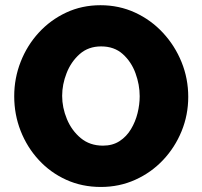

<svg xmlns="http://www.w3.org/2000/svg" viewBox="-20 -724 791 751"><path d="M35.6 -347.7Q35.6 -418 60.8 -482.2Q85.9 -546.4 131.6 -596.2Q177.2 -646 238.8 -674.8Q300.3 -703.6 373 -703.6Q445.8 -703.6 508.3 -674.8Q570.8 -646 617.4 -595.7Q664.1 -545.4 690.2 -481Q716.3 -416.5 716.3 -345.2Q716.3 -274.4 690.2 -210.7Q664.1 -147 617.7 -97.9Q571.3 -48.8 509 -20.8Q446.8 7.3 374.5 7.3Q300.8 7.3 239 -20.8Q177.2 -48.8 131.6 -98.4Q85.9 -147.9 60.8 -211.9Q35.6 -275.9 35.6 -347.7ZM382.8 -154.3Q420.4 -154.3 447.8 -172.1Q475.1 -189.9 492.4 -219Q509.8 -248 518.1 -281.7Q526.4 -315.4 526.4 -347.7Q526.4 -392.6 510 -437.5Q493.7 -482.4 460.2 -512.5Q426.8 -542.5 375.5 -542.5Q325.7 -542.5 291.7 -512.5Q257.8 -482.4 240.5 -438Q223.1 -393.6 223.1 -349.1Q223.1 -303.2 241.7 -258.3Q260.3 -213.4 295.9 -183.8Q331.5 -154.3 382.8 -154.3Z"/></svg>

Font: Belanosima SemiBold
Style: Regular
Weight: 600
Designer: The DocRepair Project, Santiago Orozco
Foundry: Google
Version: Version 2.000